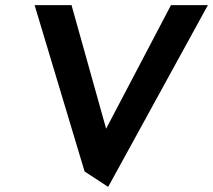

<svg xmlns="http://www.w3.org/2000/svg" viewBox="-20 -723 831 749"><path d="M791 -703H647L394 -221L259 -703H115L310 -54L402 6Z"/></svg>

Font: Bluebird
Style: Obl
Weight: 400
Designer: Jasper
Foundry: Cannot Into Space Fonts
Version: Version 0.98